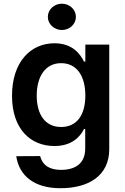

<svg xmlns="http://www.w3.org/2000/svg" viewBox="-20 -782 665 1018"><path d="M300.4 215.9C451.7 215.9 559.3 148.4 559.3 8.9V-545.5H432.5V-455.3H425.4C405.9 -494.7 365.1 -552.6 268.8 -552.6C142.8 -552.6 43.7 -453.8 43.7 -274.5C43.7 -96.6 142.8 -7.8 268.5 -7.8C361.9 -7.8 405.5 -57.9 425.4 -98H431.8V5.3C431.8 85.6 378.9 118.6 303.6 118.6C245.7 118.6 206.7 97.3 192.5 45.5L66.1 46.2C81.3 148.8 160.5 215.9 300.4 215.9ZM174.7 -275.2C174.7 -374.3 218.8 -447.1 304.3 -447.1C387.1 -447.1 432.5 -378.6 432.5 -275.2C432.5 -171.2 386.4 -108.7 304.3 -108.7C219.5 -108.7 174.7 -174.7 174.7 -275.2ZM233.7 -692.5C233.7 -654.1 267 -622.9 308.2 -622.9C349.1 -622.9 382.5 -654.1 382.5 -692.5C382.5 -731.2 349.1 -762.4 308.2 -762.4C267 -762.4 233.7 -731.2 233.7 -692.5Z"/></svg>

Font: Margiela Sans Semi Bold
Style: Regular
Weight: 600
Designer: Stefan Endress, Andreas Faust
Version: Version 1.100;FEAKit 1.0